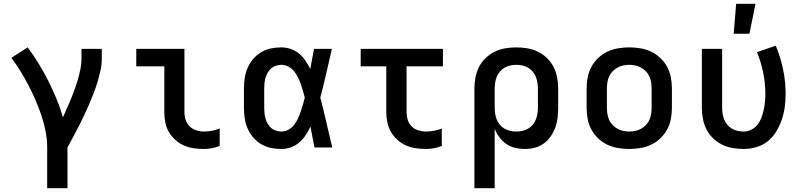

<svg xmlns="http://www.w3.org/2000/svg" viewBox="-20 -778 4240 1013"><path d="M229 215V0Q229 -43 220.5 -85.5Q212 -128 198.5 -168.5Q185 -209 168 -248.5Q151 -288 131 -326.5Q111 -365 88.5 -401.5Q66 -438 40 -473L126 -528Q157 -487 184 -442.5Q211 -398 234.5 -351.5Q258 -305 278 -257Q298 -209 312 -159Q323 -183 334 -208Q345 -233 355.5 -258.5Q366 -284 375 -309.5Q384 -335 391.5 -361Q399 -387 404.5 -414Q410 -441 410 -468V-520H517V-468Q517 -436 510 -405Q503 -374 494 -344Q485 -314 473.5 -284.5Q462 -255 449.5 -226Q437 -197 423.5 -168.5Q410 -140 395.5 -111.5Q381 -83 366 -55.5Q351 -28 336 0V215Z M1055 8Q1028 8 1001 4Q974 0 949.5 -11Q925 -22 904.5 -40.5Q884 -59 870.5 -82.5Q857 -106 852 -133Q847 -160 847 -187V-428H699V-520H953V-187Q953 -166 959.5 -146Q966 -126 980.5 -111.5Q995 -97 1015 -90.5Q1035 -84 1055 -84Q1077 -84 1098 -88Q1119 -92 1139 -100V-8Q1119 0 1098 4Q1077 8 1055 8Z M1465 8Q1437 8 1409.5 2.5Q1382 -3 1358 -17.5Q1334 -32 1315.5 -53.5Q1297 -75 1286 -101Q1275 -127 1271 -154.5Q1267 -182 1267 -210V-310Q1267 -338 1271 -365.5Q1275 -393 1286 -419Q1297 -445 1315.5 -466.5Q1334 -488 1358 -502.5Q1382 -517 1409.5 -522.5Q1437 -528 1465 -528Q1490 -528 1514.5 -519.5Q1539 -511 1558 -495Q1577 -479 1591.5 -458Q1606 -437 1617 -414Q1622 -441 1627 -467.5Q1632 -494 1637 -520H1731Q1716 -456 1701.5 -391.5Q1687 -327 1670 -263Q1687 -198 1702 -132Q1717 -66 1733 0H1639Q1634 -27 1628.5 -55Q1623 -83 1618 -110Q1607 -87 1593 -65.5Q1579 -44 1559.5 -27Q1540 -10 1515.5 -1Q1491 8 1465 8ZM1465 -84Q1485 -84 1502.5 -94Q1520 -104 1532 -119.5Q1544 -135 1552 -152.5Q1560 -170 1566.5 -188.5Q1573 -207 1578 -225.5Q1583 -244 1588 -263Q1583 -281 1578 -299.5Q1573 -318 1566.5 -336Q1560 -354 1551.5 -371Q1543 -388 1531 -402.5Q1519 -417 1501.5 -426.5Q1484 -436 1465 -436Q1451 -436 1436.5 -431.5Q1422 -427 1411 -417.5Q1400 -408 1392.5 -395Q1385 -382 1381 -368Q1377 -354 1375.5 -339.5Q1374 -325 1374 -310V-210Q1374 -195 1375.5 -180.5Q1377 -166 1381 -152Q1385 -138 1392.5 -125Q1400 -112 1411 -102.5Q1422 -93 1436.5 -88.5Q1451 -84 1465 -84Z M2227 8Q2200 8 2173 4Q2146 0 2121.5 -11Q2097 -22 2076.5 -40.5Q2056 -59 2042.5 -82.5Q2029 -106 2023.5 -133Q2018 -160 2018 -187V-428H1883V-520H2317V-428H2125V-187Q2125 -166 2131 -146Q2137 -126 2151.5 -111.5Q2166 -97 2186.5 -90.5Q2207 -84 2227 -84Q2249 -84 2270 -88Q2291 -92 2311 -100V-8Q2291 0 2270 4Q2249 8 2227 8Z M2483 215V-310Q2483 -339 2488.5 -368.5Q2494 -398 2507 -424Q2520 -450 2541.5 -471Q2563 -492 2589.5 -505Q2616 -518 2645.5 -523Q2675 -528 2704 -528Q2733 -528 2762.5 -523Q2792 -518 2818.5 -505Q2845 -492 2866.5 -471Q2888 -450 2901 -424Q2914 -398 2919.5 -368.5Q2925 -339 2925 -310V-210Q2925 -183 2922 -157Q2919 -131 2910 -106Q2901 -81 2885.5 -58.5Q2870 -36 2848.5 -20.5Q2827 -5 2801 1.5Q2775 8 2748 8Q2723 8 2697.5 2Q2672 -4 2651 -18.5Q2630 -33 2614.5 -54Q2599 -75 2590 -99V215ZM2704 -84Q2720 -84 2736 -87.5Q2752 -91 2766 -99Q2780 -107 2790.5 -119.5Q2801 -132 2807 -147Q2813 -162 2815.5 -178Q2818 -194 2818 -210V-310Q2818 -326 2815.5 -342Q2813 -358 2807 -373Q2801 -388 2790.5 -400.5Q2780 -413 2766 -421Q2752 -429 2736 -432.5Q2720 -436 2704 -436Q2688 -436 2672 -432.5Q2656 -429 2642 -421Q2628 -413 2617.5 -400.5Q2607 -388 2601 -373Q2595 -358 2592.5 -342Q2590 -326 2590 -310V-210Q2590 -194 2592.5 -178Q2595 -162 2601 -147Q2607 -132 2617.5 -119.5Q2628 -107 2642 -99Q2656 -91 2672 -87.5Q2688 -84 2704 -84Z M3300 8Q3270 8 3240.5 3Q3211 -2 3184.5 -14.5Q3158 -27 3136 -48Q3114 -69 3100 -95Q3086 -121 3080.5 -150.5Q3075 -180 3075 -210V-310Q3075 -340 3080.5 -369.5Q3086 -399 3100 -425Q3114 -451 3136 -472Q3158 -493 3184.5 -505.5Q3211 -518 3240.5 -523Q3270 -528 3300 -528Q3330 -528 3359.5 -523Q3389 -518 3415.5 -505.5Q3442 -493 3464 -472Q3486 -451 3500 -425Q3514 -399 3519.5 -369.5Q3525 -340 3525 -310V-210Q3525 -180 3519.5 -150.5Q3514 -121 3500 -95Q3486 -69 3464 -48Q3442 -27 3415.5 -14.5Q3389 -2 3359.5 3Q3330 8 3300 8ZM3300 -84Q3316 -84 3332.5 -87.5Q3349 -91 3363 -99Q3377 -107 3388.5 -119Q3400 -131 3406.5 -146Q3413 -161 3415.5 -177.5Q3418 -194 3418 -210V-310Q3418 -326 3415.5 -342.5Q3413 -359 3406.5 -374Q3400 -389 3388.5 -401Q3377 -413 3363 -421Q3349 -429 3332.5 -432.5Q3316 -436 3300 -436Q3284 -436 3267.5 -432.5Q3251 -429 3237 -421Q3223 -413 3211.5 -401Q3200 -389 3193.5 -374Q3187 -359 3184.5 -342.5Q3182 -326 3182 -310V-210Q3182 -194 3184.5 -177.5Q3187 -161 3193.5 -146Q3200 -131 3211.5 -119Q3223 -107 3237 -99Q3251 -91 3267.5 -87.5Q3284 -84 3300 -84Z M3904 8Q3875 8 3845.5 3Q3816 -2 3789.5 -15Q3763 -28 3741.5 -49Q3720 -70 3707 -96Q3694 -122 3688.5 -151.5Q3683 -181 3683 -210V-520H3790V-210Q3790 -194 3792.5 -178Q3795 -162 3801 -147Q3807 -132 3817.5 -119.5Q3828 -107 3842 -99Q3856 -91 3872 -87.5Q3888 -84 3904 -84Q3925 -84 3944.5 -94Q3964 -104 3977 -121Q3990 -138 3997.5 -158Q4005 -178 4009.5 -198.5Q4014 -219 4016 -240Q4018 -261 4018 -283Q4018 -339 4006.5 -395Q3995 -451 3974 -503L4073 -537Q4098 -477 4111.5 -412.5Q4125 -348 4125 -283Q4125 -248 4120.5 -214Q4116 -180 4105 -147.5Q4094 -115 4076 -85Q4058 -55 4031.5 -33.5Q4005 -12 3971.5 -2Q3938 8 3904 8ZM3851 -600 3864 -758H3966L3934 -600Z"/></svg>

Font: Iosevka Semibold Extended
Style: Regular
Weight: 600
Width: 7
Monospace: yes
Designer: Belleve Invis
Foundry: Belleve Invis
Version: Version 32.5.0; ttfautohint (v1.8.4)